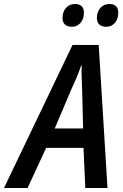

<svg xmlns="http://www.w3.org/2000/svg" viewBox="-81 -941 616 961"><path d="M282 -716H413L457 0H346L337 -201H150L57 0H-61ZM335 -298 330 -495 329 -523Q327 -561 327 -580Q327 -602 328 -613H325Q309 -564 277 -496L193 -298ZM232 -851Q232 -881 249 -901Q266 -921 295 -921Q316 -921 327.5 -910Q339 -899 339 -878Q339 -846 322 -826.5Q305 -807 279 -807Q257 -807 244.5 -818Q232 -829 232 -851ZM404 -851Q404 -881 421 -901Q438 -921 467 -921Q488 -921 499.5 -910Q511 -899 511 -878Q511 -846 494 -826.5Q477 -807 451 -807Q429 -807 416.5 -818Q404 -829 404 -851Z"/></svg>

Font: Noto Sans UI NarrowMedium
Style: Italic
Weight: 500
Width: 4
Italic angle: -12°
Designer: Monotype Design Team
Foundry: Monotype Imaging Inc.
Version: Version 1.001